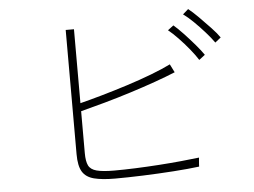

<svg xmlns="http://www.w3.org/2000/svg" viewBox="-50 -817 1101 833"><g transform="rotate(-5 500.0 -400.5)"><path d="M418 -48Q362 -48 327 -57Q292 -66 276.5 -91.5Q261 -117 261 -168V-709H297V-387Q337 -397 391.5 -412.5Q446 -428 504 -446.5Q562 -465 613 -484.5Q664 -504 698 -521L716 -485Q680 -470 628 -451.5Q576 -433 517.5 -414.5Q459 -396 401.5 -380Q344 -364 297 -352V-169Q297 -134 306 -115.5Q315 -97 341.5 -90Q368 -83 418 -83Q460 -83 510.5 -85Q561 -87 612.5 -90.5Q664 -94 710 -98.5Q756 -103 789 -107Q789 -107 788 -97.5Q787 -88 786.5 -78.5Q786 -69 786 -68Q739 -62 673.5 -57.5Q608 -53 540.5 -50.5Q473 -48 418 -48ZM903 -598Q889 -618 866 -644Q843 -670 818.5 -694Q794 -718 774 -732L798 -753Q816 -739 841.5 -713.5Q867 -688 891.5 -662Q916 -636 928 -618ZM827 -529Q814 -550 792 -577Q770 -604 746 -629Q722 -654 703 -669L728 -688Q745 -674 770 -647.5Q795 -621 818 -594Q841 -567 853 -549Z"/></g></svg>

Font: Zen Kaku Gothic New Light
Style: Regular
Weight: 300
Designer: Yoshimichi Ohira
Foundry: Positype
Version: Version 1.002